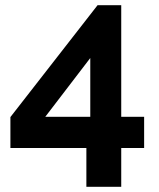

<svg xmlns="http://www.w3.org/2000/svg" viewBox="-20 -591 611 738"><path d="M312 127V-22H20V-141L355 -571H446V-142H534V-22H446V127ZM154 -142H327V-368Z"/></svg>

Font: Raleway
Style: Bold
Weight: 700
Designer: Matt McInerney, Pablo Impallari, Rodrigo Fuenzalida
Foundry: Matt McInerney, Pablo Impallari, Rodrigo Fuenzalida
Version: Version 4.026